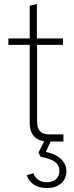

<svg xmlns="http://www.w3.org/2000/svg" viewBox="-20 -710 370 963"><path d="M129 -97V-485H22V-517H129V-681L165 -690V-517H296V-485H166V-101Q166 -67 181 -51.5Q196 -36 228 -36H298V0H225Q178 0 153.5 -23.5Q129 -47 129 -97ZM114 169 147 159Q155 180 171.5 191.5Q188 203 213 204Q244 204 261 188.5Q278 173 278 147Q278 119 256.5 102.5Q235 86 183 76L173 55L206 -10H238L210 52Q260 63 286.5 88Q313 113 313 149Q313 187 285.5 210.5Q258 234 213 233Q176 233 150 216Q124 199 114 169Z"/></svg>

Font: Mona Sans VF XLt
Style: Regular
Weight: 200
Designer: Deni Anggara
Foundry: GitHub
Version: Version 2.000;Glyphs 3.2.3 (3260)